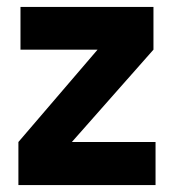

<svg xmlns="http://www.w3.org/2000/svg" viewBox="-20 -533 500 553"><path d="M33 0H428V-124H187L422 -390V-513H39V-390H261L33 -124Z"/></svg>

Font: Vanilla Cream ExtraBold
Style: Regular
Weight: 800
Designer: Jeremy Tribby, Jinavaṁso
Foundry: Tribby Type
Version: Version 1.422;Glyphs 3.1.2 (3151)